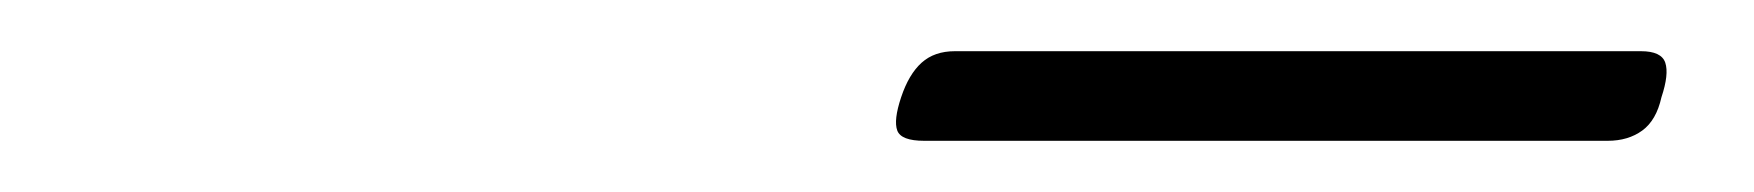

<svg xmlns="http://www.w3.org/2000/svg" viewBox="-20 -771 685 75"><path d="M341 -716Q332 -716 330.5 -720Q329 -724 332 -733Q335 -742 340 -746.5Q345 -751 353 -751H621Q629 -751 630.5 -746.5Q632 -742 629 -733Q627 -724 621.5 -720Q616 -716 608 -716Z"/></svg>

Font: Playwrite RO Thin
Style: Regular
Weight: 250
Version: Version 1.002